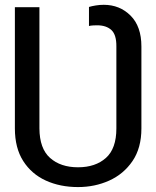

<svg xmlns="http://www.w3.org/2000/svg" viewBox="-20 -757 640 787"><path d="M299.8 9.8Q226.6 9.8 168 -16.8Q109.4 -43.5 75.2 -96.9Q41 -150.4 41 -230.5V-727.5H141.6V-230.5Q142.1 -147.9 185.3 -109.6Q228.5 -71.3 299.8 -71.3Q371.1 -71.3 414.1 -109.6Q457 -147.9 457 -230.5V-566.4Q457.5 -614.7 436.5 -634Q415.5 -653.3 377.9 -653.3Q371.6 -653.3 361.6 -652.8Q351.6 -652.3 344.7 -650.4V-728.5Q356 -731.9 372.3 -734.6Q388.7 -737.3 405.3 -737.3Q470.7 -737.3 515.1 -693.1Q559.6 -648.9 559.6 -566.4V-230.5Q559.6 -150.4 523.2 -96.9Q486.8 -43.5 427.7 -16.8Q368.7 9.8 299.8 9.8Z"/></svg>

Font: Inter Display
Style: Regular
Weight: 400
Designer: Rasmus Andersson
Foundry: rsms
Version: Version 4.001;git-9221beed3